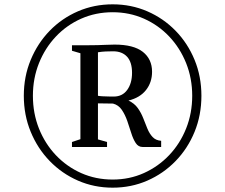

<svg xmlns="http://www.w3.org/2000/svg" viewBox="-20 -927 1040 887"><path d="M90 -484.5Q90 -573.5 121.8 -650.2Q153.5 -727 209.5 -784.8Q265.5 -842.5 340.2 -874.8Q415 -907 500.5 -907Q586 -907 660.5 -874.8Q735 -842.5 791.2 -784.8Q847.5 -727 879 -650.2Q910.5 -573.5 910.5 -484.5Q910.5 -395.5 879 -318.2Q847.5 -241 791.2 -183Q735 -125 660.5 -92.5Q586 -60 500.5 -60Q415 -60 340.5 -92.5Q266 -125 209.8 -183Q153.5 -241 121.8 -318.2Q90 -395.5 90 -484.5ZM132 -484.5Q132 -403.5 160 -333.2Q188 -263 238.2 -210Q288.5 -157 355.5 -127.2Q422.5 -97.5 500.5 -97.5Q578 -97.5 644.8 -127.5Q711.5 -157.5 761.8 -210.5Q812 -263.5 840 -333.8Q868 -404 868 -484.5Q868 -565 840 -635Q812 -705 762 -758Q712 -811 645 -840.8Q578 -870.5 500.5 -870.5Q422.5 -870.5 355.2 -840.8Q288 -811 238 -758Q188 -705 160 -635Q132 -565 132 -484.5ZM351.5 -284V-681L312.5 -692.5V-718H391Q414 -718 431.2 -718.5Q448.5 -719 466.2 -719.8Q484 -720.5 509.5 -721Q597 -721 639.8 -687.5Q682.5 -654 682.5 -595.5Q682.5 -546.5 654.5 -511Q626.5 -475.5 573.5 -462.5Q601 -449.5 616.5 -427.8Q632 -406 641.8 -380.8Q651.5 -355.5 661 -332.5Q670.5 -309.5 685 -294Q699.5 -278.5 724.5 -276.5V-248H638.5Q619 -248 607 -266.2Q595 -284.5 586.5 -312Q578 -339.5 568 -368.2Q558 -397 542.8 -419.5Q527.5 -442 502 -448.5L432.5 -449.5V-283L474.5 -271V-248H312.5V-271ZM432.5 -484.5Q439 -483 453 -482.2Q467 -481.5 482 -481.2Q497 -481 506 -481Q545.5 -481 567.8 -511.8Q590 -542.5 590 -590.5Q590 -640 567 -665Q544 -690 502.5 -690Q484.5 -690 468 -689.2Q451.5 -688.5 432.5 -685.5Z"/></svg>

Font: Merriweather 120pt Medium
Style: Regular
Weight: 500
Version: Version 2.100